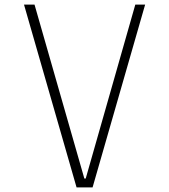

<svg xmlns="http://www.w3.org/2000/svg" viewBox="-20 -820 740 840"><path d="M131 -800 349 -39H355L572 -800H615L385 0H315L85 -800Z"/></svg>

Font: Martian Mono Thin
Style: Regular
Weight: 100
Monospace: yes
Designer: Roman Shamin
Foundry: Evil Martians
Version: Version 1.000; ttfautohint (v1.8.4.7-5d5b)